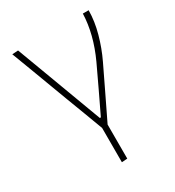

<svg xmlns="http://www.w3.org/2000/svg" viewBox="-168 -597 814 891"><g transform="rotate(-30 239.0 -151.0)"><path d="M223 194V10.5Q204.5 -39 185.5 -89.5Q166.5 -140 148.5 -187L115.5 -275Q95.5 -328.5 74.5 -384.5Q53.5 -440.5 33 -494L65 -496Q92.5 -422.5 125 -335.5Q157.5 -248.5 186.5 -170.5L237 -35H242.5Q271 -94.5 298.5 -152Q326 -209.5 353.5 -268.5Q407.5 -385.5 411 -494H442Q441.5 -435 424.2 -372.8Q407 -310.5 380 -254Q348.5 -188.5 317 -123Q285.5 -57.5 253 9.5V192Z"/></g></svg>

Font: Heraclito Thin
Style: Regular
Weight: 100
Designer: Kostas Bartsokas (font) & Cristiano Sobral (main changes)
Foundry: Kostas Bartsokas (font) & Cristiano Sobral (main changes)
Version: Version 1.00;July 8, 2020;FontCreator 13.0.0.2655 64-bit